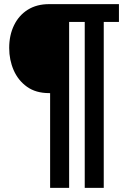

<svg xmlns="http://www.w3.org/2000/svg" viewBox="-20 -733 619 929"><path d="M222.5 176V-282.5H217.5Q153.5 -282.5 110.8 -313Q68 -343.5 46.2 -393.2Q24.5 -443 24.5 -501Q24.5 -562.5 47.8 -610.5Q71 -658.5 114.2 -685.8Q157.5 -713 217.5 -713H555.5V-627H482V176H390V-627H314.5V176Z"/></svg>

Font: Commissioner
Style: Bold
Weight: 700
Designer: Kostas Bartsokas
Foundry: Kostas Bartsokas
Version: Version 1.000; ttfautohint (v1.8.3)